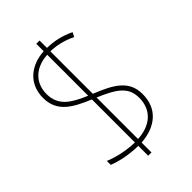

<svg xmlns="http://www.w3.org/2000/svg" viewBox="-243 -846 991 991"><g transform="rotate(-45 252.5 -350.5)"><path d="M225 -14V58H249V-14C358 -22 430 -81 430 -187C430 -285 360 -326 249 -370V-680C293 -679 340 -669 388 -645L400 -669C351 -693 301 -704 249 -705V-759H225V-705C126 -699 52 -639 52 -537C52 -434 127 -394 225 -353V-39C162 -40 97 -56 55 -74V-45C94 -30 153 -15 225 -14ZM225 -679V-380C144 -415 79 -449 79 -538C79 -627 144 -675 225 -679ZM249 -40V-343C348 -301 404 -267 404 -187C404 -93 339 -45 249 -40Z"/></g></svg>

Font: Noto Sans Georgian SemiCondensed Thin
Style: Regular
Weight: 100
Width: 4
Designer: Monotype Design Team, Akaki Razmadze
Foundry: Google LLC
Version: Version 2.005